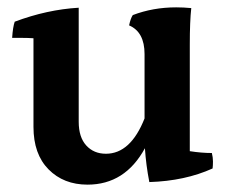

<svg xmlns="http://www.w3.org/2000/svg" viewBox="-20 -537 637 522"><path d="M496 -415V-126Q528 -121 556 -121Q559 -109 559 -98Q559 -87 558 -79Q483 -45 386 -42Q377 -88 374 -134Q320 -35 218 -35Q153 -35 112 -76.5Q71 -118 71 -192V-433Q56 -434 40.5 -434Q25 -434 13 -434Q15 -464 20 -478Q108 -511 194 -516V-206Q194 -164 214.5 -141.5Q235 -119 268 -119Q335 -119 373 -215V-390Q373 -450 331 -468Q335 -487 341 -496Q396 -517 459 -517Q479 -517 500 -515Q496 -479 496 -415Z"/></svg>

Font: Halant Semibold
Style: Regular
Weight: 600
Version: Version 1.100;PS 1.0;hotconv 1.0.78;makeotf.lib2.5.61930; tt